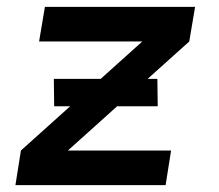

<svg xmlns="http://www.w3.org/2000/svg" viewBox="-20 -540 640 560"><path d="M25 0 41 -101 395 -419H94L111 -520H549L532 -419L178 -101H479L463 0ZM440 -230H138L137 -310H439Z"/></svg>

Font: Iosevka Extended
Style: Bold Italic
Weight: 700
Width: 7
Italic angle: -9°
Monospace: yes
Designer: Belleve Invis
Foundry: Belleve Invis
Version: Version 32.5.0; ttfautohint (v1.8.4)